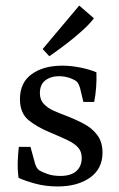

<svg xmlns="http://www.w3.org/2000/svg" viewBox="-20 -663 429 693"><path d="M47 -21Q43 -51 44 -79.5Q45 -108 48 -133H90L105 -78Q110 -56 122 -48Q132 -42 151.5 -35Q171 -28 198 -28Q236 -28 255.5 -45.5Q275 -63 275 -93Q275 -116 262 -130.5Q249 -145 224 -157Q199 -169 163 -184Q114 -204 83 -229.5Q52 -255 52 -305Q52 -365 94.5 -395.5Q137 -426 205 -426Q237 -426 271 -419Q305 -412 328 -402Q329 -375 327 -348Q325 -321 320 -295H281L269 -345Q266 -355 262 -362Q258 -369 249 -374Q240 -379 227.5 -383Q215 -387 198 -388Q166 -389 145 -374Q124 -359 124 -327Q124 -303 138 -288Q152 -273 173.5 -263.5Q195 -254 219 -245Q253 -232 283 -216Q313 -200 331.5 -175Q350 -150 350 -112Q350 -54 305 -22Q260 10 188 10Q145 10 108 0Q71 -10 47 -21ZM134 -486 266 -643 319 -597Q304 -577 277 -552.5Q250 -528 218.5 -504Q187 -480 158 -460Z"/></svg>

Font: Rasa
Style: Regular
Weight: 400
Designer: Anna Giedrys (Yrsa+Rasa design), David Brezina (Yrsa art-direction, Rasa art-direction, design)
Foundry: Rosetta Type Foundry
Version: Version 2.004